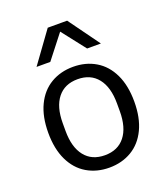

<svg xmlns="http://www.w3.org/2000/svg" viewBox="-136 -825 810 931"><g transform="rotate(-20 269.0 -360.0)"><path d="M47 -250Q47 -333 75 -391.5Q103 -450 153.5 -480Q204 -510 269 -510Q334 -510 384.5 -480Q435 -450 463 -391.5Q491 -333 491 -250Q491 -167 463 -108.5Q435 -50 384.5 -20Q334 10 269 10Q204 10 153.5 -20Q103 -50 75 -108.5Q47 -167 47 -250ZM269 -54Q336 -54 372.5 -100Q409 -146 409 -230V-270Q409 -354 372.5 -400Q336 -446 269 -446Q202 -446 165.5 -400Q129 -354 129 -270V-230Q129 -146 165.5 -100Q202 -54 269 -54ZM299 -730 174 -570H103L219 -730ZM435 -570H364L239 -730H319Z"/></g></svg>

Font: TASA Orbiter VF Text
Style: Regular
Weight: 400
Designer: Weizhong Zhang
Foundry: 本地遙控
Version: Version 1.001;Glyphs 3.2 (3192)